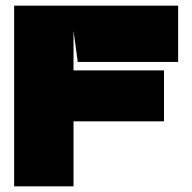

<svg xmlns="http://www.w3.org/2000/svg" viewBox="-20 -659 680 679"><path d="M240 0V-230H560V-410H240V-550L255 -440H610V-639H30V0H240Z"/></svg>

Font: Banana Brick
Style: Regular
Weight: 400
Designer: artmaker
Foundry: artmaker
Version: Version 4.000 2011 initial release